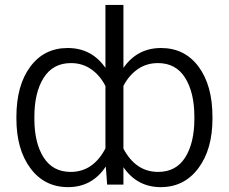

<svg xmlns="http://www.w3.org/2000/svg" viewBox="-20 -747 926 777"><path d="M839.8 -273.9V-266.6Q839.8 -142.6 782.7 -66.2Q725.6 10.3 630.4 10.3Q535.2 10.3 479.5 -70.3V0H413.6L408.2 -73.2Q353 10.3 255.4 10.3Q160.2 10.3 103.3 -65.9Q46.4 -142.1 46.4 -266.6V-273.9Q46.4 -401.4 102.5 -477.1Q158.7 -552.7 253.9 -552.7Q351.1 -552.7 406.7 -472.2V-727.1H479.5V-472.2Q535.2 -552.7 631.8 -552.7Q727.5 -552.7 783.7 -477.1Q839.8 -401.4 839.8 -273.9ZM119.1 -273.9V-266.6Q119.1 -168.5 156.5 -109.9Q193.8 -51.3 266.1 -51.3Q356.9 -51.3 406.7 -146.5V-398.9Q384.8 -441.9 349.1 -466.8Q313.5 -491.7 267.1 -491.7Q194.3 -491.7 156.7 -432.1Q119.1 -372.6 119.1 -273.9ZM766.6 -266.6V-273.9Q766.6 -372.6 729.2 -432.1Q691.9 -491.7 619.1 -491.7Q572.8 -491.7 537.1 -466.8Q501.5 -441.9 479.5 -399.4V-145.5Q529.3 -51.3 620.1 -51.3Q692.4 -51.3 729.5 -109.9Q766.6 -168.5 766.6 -266.6Z"/></svg>

Font: Interop Light
Style: Regular
Weight: 300
Designer: Rasmus Andersson, Google, Jang Haemin
Foundry: jhaemin
Version: Version 1.007